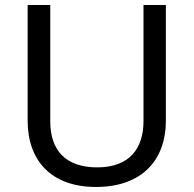

<svg xmlns="http://www.w3.org/2000/svg" viewBox="-20 -734 771 764"><path d="M640 -252V-714H551V-252C551 -144 496 -68 367 -68C242 -68 180 -135 180 -251V-714H90V-254C90 -95 184 10 362 10C551 10 640 -104 640 -252Z"/></svg>

Font: Noto Sans Mahajani
Style: Regular
Weight: 400
Designer: Monotype Design Team
Foundry: Monotype Imaging Inc.
Version: Version 2.003